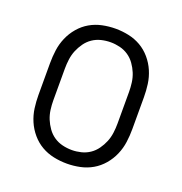

<svg xmlns="http://www.w3.org/2000/svg" viewBox="-103 -619 681 717"><g transform="rotate(20 237.5 -260.0)"><path d="M238 8Q211 8 185 2.5Q159 -3 136.5 -16Q114 -29 96.5 -49.5Q79 -70 68.5 -94.5Q58 -119 54.5 -145Q51 -171 51 -197V-323Q51 -349 54.5 -375Q58 -401 68.5 -425.5Q79 -450 96.5 -470.5Q114 -491 136.5 -504Q159 -517 185 -522.5Q211 -528 238 -528Q264 -528 290 -522.5Q316 -517 338.5 -504Q361 -491 378.5 -470.5Q396 -450 406.5 -425.5Q417 -401 420.5 -375Q424 -349 424 -323V-197Q424 -171 420.5 -145Q417 -119 406.5 -94.5Q396 -70 378.5 -49.5Q361 -29 338.5 -16Q316 -3 290 2.5Q264 8 238 8ZM238 -46Q256 -46 274.5 -50.5Q293 -55 308.5 -65.5Q324 -76 335 -91.5Q346 -107 353 -124Q360 -141 362.5 -160Q365 -179 365 -197V-323Q365 -341 362.5 -360Q360 -379 353 -396Q346 -413 335 -428.5Q324 -444 308.5 -454.5Q293 -465 274.5 -469.5Q256 -474 238 -474Q219 -474 200.5 -469.5Q182 -465 166.5 -454.5Q151 -444 140 -428.5Q129 -413 122 -396Q115 -379 112.5 -360Q110 -341 110 -323V-197Q110 -179 112.5 -160Q115 -141 122 -124Q129 -107 140 -91.5Q151 -76 166.5 -65.5Q182 -55 200.5 -50.5Q219 -46 238 -46Z"/></g></svg>

Font: Iosevka QP Light
Style: Regular
Weight: 300
Designer: Belleve Invis
Foundry: Belleve Invis
Version: Version 20.0.0; ttfautohint (v1.8.4)